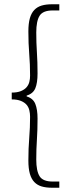

<svg xmlns="http://www.w3.org/2000/svg" viewBox="-20 -728 319 900"><path d="M224 152Q196 152 175.5 146Q155 140 141 125.5Q127 111 120 86.5Q113 62 113 24Q113 -32 117 -80.5Q121 -129 121 -181Q121 -196 117.5 -211Q114 -226 104.5 -237Q95 -248 78 -255Q61 -262 35 -262V-294Q61 -294 78 -301Q95 -308 104.5 -319Q114 -330 117.5 -344Q121 -358 121 -373Q121 -427 117 -475.5Q113 -524 113 -580Q113 -618 120 -642.5Q127 -667 141 -681.5Q155 -696 175.5 -702Q196 -708 224 -708H258V-679H227Q181 -679 165.5 -654Q150 -629 150 -576Q150 -527 153 -482.5Q156 -438 156 -384Q156 -339 145.5 -314Q135 -289 105 -280V-276Q135 -267 145.5 -241Q156 -215 156 -172Q156 -118 153 -73.5Q150 -29 150 20Q150 73 165.5 98Q181 123 227 123H258V152Z"/></svg>

Font: hySource Sans Pro Light
Style: Regular
Weight: 300
Designer: Paul D. Hunt
Foundry: Adobe Systems Incorporated
Version: Version 2.021;PS 2.000;hotconv 1.0.86;makeotf.lib2.5.63406